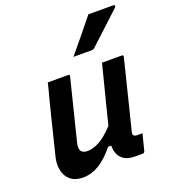

<svg xmlns="http://www.w3.org/2000/svg" viewBox="-146 -915 924 1035"><g transform="rotate(-20 315.5 -397.5)"><path d="M149 -536H265Q277 -536 273 -525Q251 -437 229.5 -350.5Q208 -264 186 -176Q171 -115 225 -115Q255 -115 291.5 -134Q328 -153 376 -204Q388 -255 401 -304.5Q414 -354 428 -410Q442 -466 460 -536H573Q584 -536 581 -524Q557 -427 531.5 -324.5Q506 -222 484 -134Q478 -116 486 -110Q491 -104 504 -104H535Q529 -81 523 -57Q517 -33 511 -10Q508 0 498 0H456Q404 0 378.5 -26.5Q353 -53 354 -99H336Q290 -42 245.5 -15.5Q201 11 154 11Q109 11 82.5 -11Q56 -33 48.5 -69Q41 -105 51 -145Q69 -219 87.5 -292.5Q106 -366 124 -439Q131 -465 137.5 -489.5Q144 -514 149 -536ZM480 -806H624Q630 -806 631 -800.5Q632 -795 626 -790Q580 -747 540 -710Q500 -673 449 -626Q442 -618 430 -618H326Q364 -664 403 -711Q442 -758 480 -806Z"/></g></svg>

Font: Recursive Mn Lnr St SmB
Style: Italic
Weight: 600
Italic angle: -15°
Monospace: yes
Version: Version 1.079;hotconv 1.0.112;makeotfexe 2.5.65598; ttfautoh